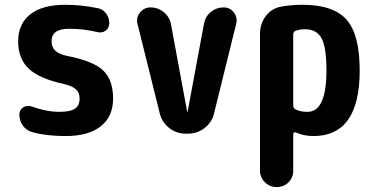

<svg xmlns="http://www.w3.org/2000/svg" viewBox="-20 -550 1540 790"><path d="M254.9 -320.3Q364.3 -298.8 404.8 -259.8Q445.3 -220.7 445.3 -144.5Q445.3 -70.3 394.5 -30.3Q343.8 9.8 250 9.8Q169.9 9.8 111.3 -6.8Q87.9 -13.7 73.7 -33.7Q59.6 -53.7 59.6 -79.1Q59.6 -97.7 75.2 -107.9Q90.8 -118.2 109.4 -112.3Q170.9 -89.8 224.6 -89.8Q269.5 -89.8 288.6 -103Q307.6 -116.2 307.6 -144.5Q307.6 -168 293 -182.1Q278.3 -196.3 240.2 -205.1Q141.6 -226.6 98.1 -267.6Q54.7 -308.6 54.7 -379.9Q54.7 -451.2 104 -490.7Q153.3 -530.3 250 -530.3Q314.5 -530.3 380.9 -516.6Q403.3 -512.7 416.5 -494.6Q429.7 -476.6 429.7 -454.1Q429.7 -435.5 415 -424.3Q400.4 -413.1 380.9 -418Q324.2 -431.6 264.6 -431.6Q191.4 -431.6 192.4 -379.9Q191.4 -333 254.9 -320.3Z M900.4 -519.5Q926.8 -519.5 942.4 -498.5Q958 -477.5 952.1 -453.1L860.4 -82Q851.6 -45.9 821.3 -22.9Q791 0 753.9 0H744.1Q706.1 0 676.8 -22.9Q647.5 -45.9 637.7 -82L545.9 -451.2Q539.1 -477.5 556.2 -498.5Q573.2 -519.5 599.6 -519.5Q629.9 -519.5 653.8 -500Q677.7 -480.5 683.6 -450.2L750 -90.8Q750 -89.8 751 -89.8Q752 -89.8 752 -90.8L819.3 -452.1Q824.2 -481.4 847.2 -500.5Q870.1 -519.5 900.4 -519.5Z M1245.1 -89.8Q1323.2 -89.8 1323.2 -259.8Q1323.2 -356.4 1302.7 -393.1Q1282.2 -429.7 1235.4 -429.7Q1215.8 -429.7 1197.3 -423.8Q1187.5 -420.9 1186.5 -409.2V-116.2Q1186.5 -104.5 1196.3 -99.6Q1215.8 -89.8 1245.1 -89.8ZM1224.6 -530.3Q1351.6 -530.3 1405.8 -469.2Q1460 -408.2 1460 -259.8Q1460 9.8 1269.5 9.8Q1230.5 9.8 1198.2 -4.9Q1194.3 -6.8 1190.4 -4.9Q1186.5 -2.9 1186.5 1V152.3Q1186.5 180.7 1167 200.2Q1147.5 219.7 1118.2 219.7Q1089.8 219.7 1069.8 199.7Q1049.8 179.7 1049.8 152.3V-410.2Q1049.8 -450.2 1071.8 -481.4Q1093.8 -512.7 1130.9 -521.5Q1173.8 -530.3 1224.6 -530.3Z"/></svg>

Font: Rounded-X Mgen+ 1mn bold
Style: Bold
Weight: 700
Designer: [Source Han Sans]
Ryoko NISHIZUKA  (kana & ideographs); Paul D. Hunt (Latin, Greek & Cyrillic); Wenlong ZHANG  (bopomofo
Version: Version 1.059.20150602